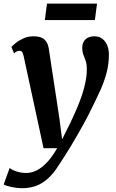

<svg xmlns="http://www.w3.org/2000/svg" viewBox="-55 -762 624 1034"><path d="M72.5 -459Q69 -476 63.8 -482.2Q58.5 -488.5 50.5 -488.5Q43 -488.5 36 -485.2Q29 -482 20.5 -475L6.5 -509Q11.5 -515 28 -529Q44.5 -543 70 -554.8Q95.5 -566.5 125 -566.5Q152.5 -566.5 169.5 -558.8Q186.5 -551 195.5 -535.8Q204.5 -520.5 208 -499Q215 -451.5 222.2 -404Q229.5 -356.5 236.8 -309.2Q244 -262 251.2 -214.8Q258.5 -167.5 265.5 -120L279.5 -11.5L325.5 -104Q343.5 -142 359.2 -178.8Q375 -215.5 386.8 -251Q398.5 -286.5 405.5 -321.2Q412.5 -356 412.5 -389Q412.5 -417.5 406.5 -434.2Q400.5 -451 394.2 -466.8Q388 -482.5 388 -506.5Q388 -533 405 -549.8Q422 -566.5 453.5 -566.5Q479.5 -566.5 496.8 -552.8Q514 -539 522.8 -517Q531.5 -495 531.5 -469.5Q531.5 -416.5 518.5 -368.2Q505.5 -320 484.5 -274Q463.5 -228 440 -181Q425 -149.5 406.5 -115Q388 -80.5 368 -45.5Q348 -10.5 328.8 21.5Q309.5 53.5 292.2 80.2Q275 107 262.5 126Q234.5 171 204.2 198.5Q174 226 139.8 238.8Q105.5 251.5 63.5 251.5Q36 251.5 5.8 245Q-24.5 238.5 -35 231L-3 142.5Q7 152 32.5 160.8Q58 169.5 85.5 169.5Q114.5 169.5 142.2 155.8Q170 142 197.8 112.8Q225.5 83.5 253 36H179.5ZM198 -742.5H467.5L456 -654H186.5Z"/></svg>

Font: Merriweather 20pt
Style: Bold Italic
Weight: 700
Italic angle: -7.8°
Version: Version 2.101